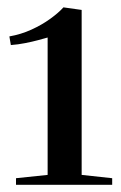

<svg xmlns="http://www.w3.org/2000/svg" viewBox="-20 -925 328 522"><path d="M109.5 -449.5V-823Q99.5 -820 83.5 -815.8Q67.5 -811.5 48.5 -807.8Q29.5 -804 9.5 -802.5L5.5 -826Q37 -831.5 65.5 -844.5Q94 -857.5 116.5 -873.8Q139 -890 152.5 -905L202 -898V-449.5L285 -440.5V-422.5H23.5V-440.5Z"/></svg>

Font: Merriweather 144pt Medium
Style: Regular
Weight: 500
Version: Version 2.100